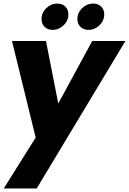

<svg xmlns="http://www.w3.org/2000/svg" viewBox="-20 -787 720 1072"><path d="M179.2 -19 46.9 -558.1H236.8L305.2 -209L495.1 -558.1H680.2L185.1 265.1H1ZM273.9 -620.1Q246.6 -620.1 229.2 -637Q211.9 -653.8 211.9 -680.2Q211.9 -715.8 238.5 -741.5Q265.1 -767.1 299.8 -767.1Q327.6 -767.1 344.7 -750.2Q361.8 -733.4 361.8 -707Q361.8 -671.4 335.2 -645.8Q308.6 -620.1 273.9 -620.1ZM474.1 -620.1Q446.8 -620.1 429.4 -637Q412.1 -653.8 412.1 -680.2Q412.1 -715.8 438.7 -741.5Q465.3 -767.1 500 -767.1Q527.8 -767.1 544.9 -750.2Q562 -733.4 562 -707Q562 -671.4 535.4 -645.8Q508.8 -620.1 474.1 -620.1Z"/></svg>

Font: SVN-Poppins
Style: Bold Italic
Weight: 700
Italic angle: -10°
Designer: Ninad Kale (Devanagari), Jonny Pinhorn (Latin)
Foundry: Indian Type Foundry
Version: Version 3.002 2017